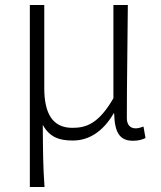

<svg xmlns="http://www.w3.org/2000/svg" viewBox="-20 -553 646 772"><path d="M100 199H159C153 111 153 66 152 -51C181 1 221 12 273 12C336 12 393 -22 437 -97H439C441 -20 461 13 515 13C537 13 553 8 565 2L557 -44C543 -39 535 -37 525 -37C505 -37 490 -50 490 -78C490 -225 493 -379 494 -533H436V-158C376 -54 325 -39 271 -39C191 -39 158 -97 158 -199V-533H100Z"/></svg>

Font: Genne Gothic Light
Style: Regular
Weight: 300
Designer: Ryoko NISHIZUKA (kana & ideographs); Paul D. Hunt (Latin, Greek & Cyrillic); Wenlong ZHANG (bopomofo); Sandoll Communica
Foundry: Adobe Systems Incorporated
Version: Version 1.004;PS 1.004;hotconv 16.6.51;makeotf.lib2.5.65220